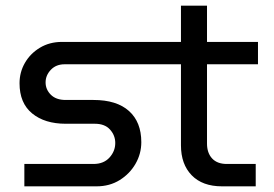

<svg xmlns="http://www.w3.org/2000/svg" viewBox="-20 -658 969 678"><path d="M66 0V-79H310Q346 -79 366.5 -101.5Q387 -124 387 -153Q387 -180 368.5 -200.5Q350 -221 315 -221H212Q138 -221 93.5 -257.5Q49 -294 49 -364Q49 -403 68 -436Q87 -469 121 -489.5Q155 -510 199 -510H619V-638H711V-510H891V-431H711V-151Q711 -118 729 -98.5Q747 -79 781 -79H883V0H764Q695 0 657 -39Q619 -78 619 -145V-431H208Q178 -431 159.5 -411.5Q141 -392 141 -367Q141 -342 159.5 -323.5Q178 -305 212 -305H310Q392 -305 435.5 -266Q479 -227 479 -156Q479 -115 458.5 -79.5Q438 -44 402.5 -22Q367 0 321 0Z"/></svg>

Font: MuseoModerno
Style: Regular
Weight: 400
Designer: Pablo Cosgaya, Héctor Gatti, Marcela Romero, and the Authors of The MuseoModerno Project.
Foundry: Omnibus-Type Team
Version: Version 1.001